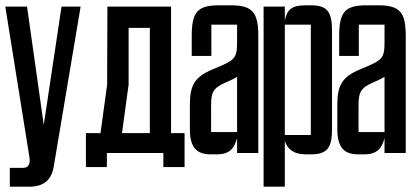

<svg xmlns="http://www.w3.org/2000/svg" viewBox="-20 -577 1550 724"><path d="M284 -552H212L145 -106L82 -552H0L91 16C95 40 88 56 67 56H17V127H90C148 127 175 99 183 49Z M383 53V0H596V53H676V-75H625V-552H385L384 -258L359 -75H304V53ZM465 -258V-472H545V-75H440Z M696 -90C696 -20 722 5 775 5H798C848 5 864 -20 874 -56V0H954V-441C954 -531 932 -557 850 -557H806C724 -557 703 -531 703 -441V-366H777V-484H874V-420C874 -355 866 -350 783 -316C710 -286 696 -251 696 -180ZM874 -79H776V-178C776 -227 782 -245 831 -266C848 -273 862 -280 874 -287Z M1054 127V-45C1065 -13 1089 5 1133 5H1153C1214 5 1232 -20 1232 -90V-462C1232 -532 1214 -557 1153 -557H1133C1081 -557 1063 -542 1054 -500V-552H974V127ZM1054 -484H1152V-68H1054Z M1252 -90C1252 -20 1278 5 1331 5H1354C1404 5 1420 -20 1430 -56V0H1510V-441C1510 -531 1488 -557 1406 -557H1362C1280 -557 1259 -531 1259 -441V-366H1333V-484H1430V-420C1430 -355 1422 -350 1339 -316C1266 -286 1252 -251 1252 -180ZM1430 -79H1332V-178C1332 -227 1338 -245 1387 -266C1404 -273 1418 -280 1430 -287Z"/></svg>

Font: Queering
Style: Regular
Weight: 400
Designer: Adam Naccarato
Foundry: adamnac
Version: Version 2.000;hotconv 1.0.109;makeotfexe 2.5.65596